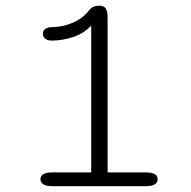

<svg xmlns="http://www.w3.org/2000/svg" viewBox="-20 -642 659 662"><path d="M160 0Q140 0 129.8 -6.2Q119.5 -12.5 119.5 -24Q119.5 -47.5 160 -47.5H294.5V-554Q270 -527 232.5 -514.5Q195 -502 158 -502Q150.5 -502 143.8 -504.2Q137 -506.5 132.5 -511.8Q128 -517 128 -525.5Q128 -534 132.5 -539Q137 -544 144.2 -546.2Q151.5 -548.5 160 -548.5Q199.5 -549 234 -565Q268.5 -581 286.5 -606Q294 -615 302.5 -618.8Q311 -622.5 321.5 -622.5Q337.5 -622.5 344.2 -613Q351 -603.5 351 -583V-47.5H483Q523.5 -47.5 523.5 -24Q523.5 -12.5 513.2 -6.2Q503 0 483 0Z"/></svg>

Font: Sono ExtraLight Monospace Light
Style: Regular
Weight: 300
Version: Version 2.112